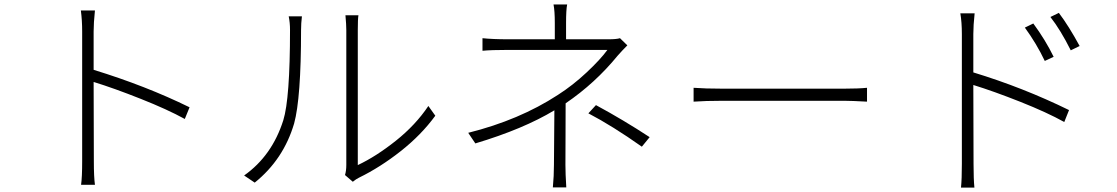

<svg xmlns="http://www.w3.org/2000/svg" viewBox="-20 -811 5040 866"><path d="M835 -327.1 813.5 -274.4Q735.4 -317.4 614.7 -365.2Q494.1 -413.1 402.3 -441.4L403.3 -84Q403.3 -12.7 408.2 22.5H345.7Q350.6 -11.7 350.6 -84V-668.9Q350.6 -719.7 344.7 -763.7H408.2Q402.3 -707 402.3 -668.9V-496.1Q637.7 -423.8 835 -327.1Z M1128.9 12.7 1081.1 -19.5Q1207 -108.4 1257.8 -268.6Q1288.1 -366.2 1288.1 -675.8Q1288.1 -709 1282.2 -737.3H1341.8Q1337.9 -706.1 1337.9 -675.8Q1337.9 -368.2 1306.6 -253.9Q1258.8 -91.8 1128.9 12.7ZM1571.3 8.8 1536.1 -21.5Q1542 -41 1542 -67.4V-674.8Q1542 -699.2 1538.1 -742.2H1596.7Q1593.8 -726.6 1593.8 -674.8V-66.4Q1676.8 -105.5 1765.6 -176.3Q1854.5 -247.1 1912.1 -333L1943.4 -289.1Q1879.9 -202.1 1787.6 -129.4Q1695.3 -56.6 1599.6 -9.8Q1586.9 -3.9 1571.3 8.8Z M2532.2 -345.7 2531.2 -344.7Q2531.2 -301.8 2530.8 -201.2Q2530.3 -100.6 2530.3 -67.4Q2530.3 -28.3 2534.2 34.2H2473.6Q2478.5 -17.6 2478.5 -67.4Q2478.5 -98.6 2479.5 -188Q2480.5 -277.3 2480.5 -313.5Q2341.8 -229.5 2124 -164.1L2091.8 -211.9Q2322.3 -269.5 2496.1 -382.8Q2563.5 -425.8 2626 -484.4Q2688.5 -543 2719.7 -585.9H2273.4Q2195.3 -585.9 2156.2 -582V-638.7Q2203.1 -633.8 2273.4 -633.8H2482.4V-707Q2482.4 -761.7 2476.6 -791H2538.1Q2533.2 -766.6 2533.2 -707V-633.8H2723.6Q2760.7 -633.8 2776.4 -638.7L2809.6 -606.4Q2785.2 -582 2765.6 -559.6Q2664.1 -435.5 2532.2 -345.7ZM2633.8 -299.8 2668 -336.9Q2791 -270.5 2910.2 -192.4L2875 -149.4Q2742.2 -243.2 2633.8 -299.8Z M3108.4 -352.5V-415Q3161.1 -411.1 3235.4 -411.1H3789.1Q3851.6 -411.1 3890.6 -415V-352.5Q3820.3 -356.4 3790 -356.4H3235.4Q3163.1 -356.4 3108.4 -352.5Z M4732.4 -554.7 4692.4 -536.1Q4655.3 -614.3 4602.5 -686.5L4640.6 -705.1Q4695.3 -630.9 4732.4 -554.7ZM4370.1 -657.2V-484.4Q4594.7 -416 4801.8 -314.5L4780.3 -260.7Q4703.1 -303.7 4582.5 -351.6Q4461.9 -399.4 4370.1 -427.7L4371.1 -72.3Q4371.1 -2.9 4375 35.2H4314.5Q4318.4 -2.9 4318.4 -72.3V-657.2Q4318.4 -710.9 4311.5 -751H4376Q4370.1 -696.3 4370.1 -657.2ZM4717.8 -734.4 4755.9 -752.9Q4800.8 -693.4 4849.6 -603.5L4809.6 -584Q4763.7 -675.8 4717.8 -734.4Z"/></svg>

Font: Gen Shin Gothic Monospace Light
Style: Regular
Weight: 300
Designer: [Source Han Sans]
Ryoko NISHIZUKA  (kana & ideographs); Paul D. Hunt (Latin, Greek & Cyrillic); Wenlong ZHANG  (bopomofo
Version: Version 1.002.20150607